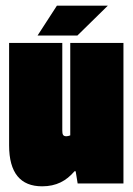

<svg xmlns="http://www.w3.org/2000/svg" viewBox="-20 -645 468 675"><path d="M180 -625 112 -520H252L359 -625ZM12 -134C12 -37 52 10 128 10C178 10 213 -9 242 -43H246L253 0H414V-494H227V-169C222 -167 217 -166 213 -166C201 -166 199 -173 199 -187V-494H12Z"/></svg>

Font: Blinker Headline
Style: Regular
Weight: 900
Width: 4
Designer: Juergen Huber
Foundry: supertype
Version: Version 1.015;PS 1.15;hotconv 1.0.88;makeotf.lib2.5.647800